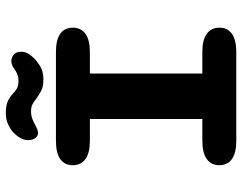

<svg xmlns="http://www.w3.org/2000/svg" viewBox="-106 -725 831 659"><g transform="rotate(-90 309.5 -395.5)"><path d="M155.5 0Q114 0 93 -15Q72 -30 72 -58Q72 -86 93 -101.2Q114 -116.5 155.5 -116.5H230.5V-502.5H155.5Q114 -502.5 93 -517.8Q72 -533 72 -561Q72 -589.5 93 -604.2Q114 -619 155.5 -619H460.5Q502 -619 523 -604.2Q544 -589.5 544 -561Q544 -533 523 -517.8Q502 -502.5 460.5 -502.5H386.5V-116.5H460.5Q502 -116.5 523 -101.2Q544 -86 544 -58Q544 -30 523 -15Q502 0 460.5 0ZM367.5 -662Q341.5 -662 327 -669.8Q312.5 -677.5 299.5 -687Q290 -695 280.5 -699.8Q271 -704.5 257 -704.5Q243.5 -704.5 231.8 -700.2Q220 -696 210.5 -690.5Q202.5 -686 195.5 -683.2Q188.5 -680.5 182.5 -680.5Q172 -680.5 165 -690Q158 -699.5 158 -713Q158 -741 186 -766.5Q198 -777 214.2 -784Q230.5 -791 250.5 -791Q276.5 -791 291 -784.5Q305.5 -778 316 -768Q324.5 -759.5 334.5 -753.5Q344.5 -747.5 361.5 -747.5Q375 -747.5 384.2 -751.5Q393.5 -755.5 402 -761.5Q408 -766 414.8 -769Q421.5 -772 430 -772Q441.5 -772 451.5 -763.8Q461.5 -755.5 461.5 -738.5Q461.5 -719.5 447.5 -703.5Q435.5 -689 415.5 -675.5Q395.5 -662 367.5 -662Z"/></g></svg>

Font: Sono ExtraLight Monospace
Style: Bold
Weight: 700
Version: Version 2.112